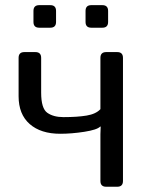

<svg xmlns="http://www.w3.org/2000/svg" viewBox="-20 -711 558 731"><path d="M50.8 -344.7V-490.7Q50.8 -512.7 72.8 -512.7H114.7Q136.7 -512.7 136.7 -490.7V-358.4Q136.7 -297.9 160.2 -281.5Q183.6 -265.1 221.7 -265.1Q274.4 -265.1 309.8 -271Q345.2 -276.9 362.3 -295.4V-490.7Q362.3 -512.7 384.3 -512.7H426.3Q448.2 -512.7 448.2 -490.7V-22Q448.2 0 426.3 0H384.3Q362.3 0 362.3 -22V-199.7Q362.8 -214.4 363.3 -229H361.3Q349.6 -216.8 301 -209.2Q252.4 -201.7 209.5 -201.7Q135.3 -201.7 93 -238.8Q50.8 -275.9 50.8 -344.7ZM129.4 -605.5Q107.4 -605.5 107.4 -627.4V-669.4Q107.4 -691.4 129.4 -691.4H171.4Q193.4 -691.4 193.4 -669.4V-627.4Q193.4 -605.5 171.4 -605.5ZM327.6 -605.5Q305.7 -605.5 305.7 -627.4V-669.4Q305.7 -691.4 327.6 -691.4H369.6Q391.6 -691.4 391.6 -669.4V-627.4Q391.6 -605.5 369.6 -605.5Z"/></svg>

Font: Istok Web
Style: Regular
Weight: 400
Designer: Andrey V. Panov
Foundry: Andrey V. Panov
Version: Version 1.0.2g